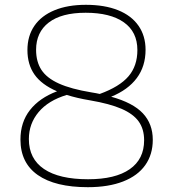

<svg xmlns="http://www.w3.org/2000/svg" viewBox="-20 -769 720 798"><path d="M615 -188Q615 -127 583.8 -82.8Q552.5 -38.5 491.8 -14.8Q431 9 345 9Q209.5 9 137.2 -41.5Q65 -92 65 -189Q65 -261 104.5 -311.5Q144 -362 217 -389.5Q153 -417 123.5 -459Q94 -501 94 -561Q94 -619.5 123 -661.8Q152 -704 206.8 -726.5Q261.5 -749 337 -749Q414.5 -749 470.2 -726.8Q526 -704.5 555.5 -662.2Q585 -620 585 -562Q585 -493.5 548.5 -444.5Q512 -395.5 442 -367Q532.5 -342 573.8 -298Q615 -254 615 -188ZM360 -385Q382 -381.5 394.5 -378.5Q477 -408.5 514 -451.8Q551 -495 551 -561Q551 -636.5 494.8 -676.2Q438.5 -716 336 -716Q235.5 -716 182.8 -675.5Q130 -635 130 -562Q130 -512.5 152.2 -478.5Q174.5 -444.5 224.8 -421.8Q275 -399 360 -385ZM579 -186Q579 -232.5 556.5 -264Q534 -295.5 485 -316.8Q436 -338 354 -352Q300 -361 257.5 -374.5Q181 -351.5 140.5 -303.2Q100 -255 100 -191Q100 -109 163 -66.5Q226 -24 346 -24Q459.5 -24 519.2 -65.8Q579 -107.5 579 -186Z"/></svg>

Font: Encode Sans Expanded Thin
Style: Regular
Weight: 250
Width: 7
Designer: Multiple Designers
Foundry: Impallari Type
Version: Version 2.000